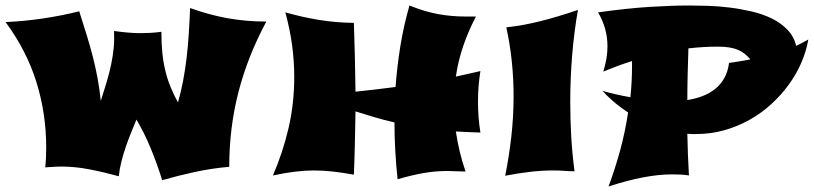

<svg xmlns="http://www.w3.org/2000/svg" viewBox="-29 -618 2946 695"><path d="M935.1 -540Q867.7 -414.6 834.2 -284.9Q800.8 -155.3 800.8 -14.2Q738.3 -8.8 678 4.2Q617.7 17.1 558.1 34.2Q539.6 -25.4 516.6 -81.1Q493.7 -136.7 464.8 -185.1Q455.6 -162.1 445.3 -137.2Q435.1 -112.3 426.3 -86.4Q417.5 -60.5 410.6 -33.7Q403.8 -6.8 400.9 20Q346.2 4.9 294.2 -5.1Q242.2 -15.1 193.8 -15.1Q188.5 -15.1 181.2 -14.9Q173.8 -14.6 166 -14.2Q158.2 -13.7 150.1 -13.2Q142.1 -12.7 134.8 -12.2Q136.7 -30.3 137.5 -48.3Q138.2 -66.4 138.2 -85Q138.2 -207 102.8 -320.8Q67.4 -434.6 -8.8 -538.1Q123.5 -543.9 257.8 -577.1Q272.5 -530.8 284.7 -491.5Q296.9 -452.1 306.6 -414.3Q316.4 -376.5 323.7 -337.4Q331.1 -298.3 335.9 -252.9Q348.1 -290.5 357.7 -323Q367.2 -355.5 373.5 -385.7Q379.9 -416 382.6 -445.3Q385.3 -474.6 383.8 -505.9Q411.1 -502 434.8 -500Q458.5 -498 479 -498Q496.1 -498 514.9 -499Q533.7 -500 555.2 -502.9Q555.2 -459.5 558.8 -424.6Q562.5 -389.6 570.1 -359.4Q577.6 -329.1 588.9 -302Q600.1 -274.9 615.2 -247.1Q626.5 -286.6 634 -326.7Q641.6 -366.7 646.5 -408.7Q651.4 -450.7 654.3 -495.1Q657.2 -539.6 659.2 -588.9Q726.6 -564.5 793.9 -552.2Q861.3 -540 935.1 -540Z M1252 14.2Q1207.5 6.3 1173.3 2.7Q1139.2 -1 1106 -1Q1043.5 -1 959 17.1Q995.6 -67.9 1015.9 -156.2Q1036.1 -244.6 1036.1 -338.9Q1036.1 -396.5 1028.3 -454.3Q1020.5 -512.2 1003.9 -573.2Q1035.2 -564.5 1065.4 -557.6Q1095.7 -550.8 1126 -545.9Q1156.2 -541 1187.5 -538.3Q1218.8 -535.6 1252 -535.2Q1256.3 -410.6 1257.8 -286.1Q1294.9 -290 1330.8 -294.2Q1366.7 -298.3 1402.8 -303.2Q1408.2 -376 1419.9 -449.2Q1431.6 -522.5 1453.1 -598.1Q1481 -586.9 1506.1 -579.3Q1531.2 -571.8 1556.2 -567.1Q1581.1 -562.5 1606.4 -560.3Q1631.8 -558.1 1660.2 -558.1H1693.8Q1666 -504.9 1647.7 -451.2Q1629.4 -397.5 1621.1 -340.8Q1643.1 -345.7 1665.3 -350.6Q1687.5 -355.5 1710 -360.8Q1701.2 -307.1 1701.2 -249Q1701.2 -221.2 1703.4 -193.1Q1705.6 -165 1710 -138.2Q1686.5 -139.2 1664.8 -139.9Q1643.1 -140.6 1621.1 -142.1Q1626.5 -106 1635 -69.8Q1643.6 -33.7 1656.2 2.9Q1642.6 2.4 1632.8 2.2Q1623 2 1615.5 1.7Q1607.9 1.5 1601.6 1.2Q1595.2 1 1588.9 1Q1546.4 1 1503.7 8.5Q1460.9 16.1 1410.2 30.8Q1404.8 -19.5 1401.9 -70.6Q1398.9 -121.6 1398.9 -174.8Q1362.3 -183.1 1327.6 -193.4Q1293 -203.6 1257.8 -214.8Q1256.8 -157.7 1255.6 -100.6Q1254.4 -43.5 1252 14.2Z M2063 -582Q2048.8 -500.5 2042 -417.2Q2035.2 -334 2035.2 -249Q2035.2 -185.1 2038.8 -122.1Q2042.5 -59.1 2050.8 2Q2032.7 2 2014.2 0.5Q1995.6 -1 1973.1 -1Q1933.1 -1 1890.6 3.9Q1848.1 8.8 1799.8 18.1Q1813.5 -50.8 1821.8 -123Q1830.1 -195.3 1830.1 -270Q1830.1 -332.5 1823.7 -394.8Q1817.4 -457 1803.7 -519Q1835.9 -522.5 1866.2 -528.1Q1896.5 -533.7 1927.7 -541.5Q1959 -549.3 1992.2 -559.3Q2025.4 -569.3 2063 -582Z M2897 -475.1Q2889.6 -432.6 2871.6 -390.9Q2853.5 -349.1 2825.9 -311.3Q2798.3 -273.4 2762.5 -240.7Q2726.6 -208 2683.8 -184.1Q2641.1 -160.2 2592.5 -146.5Q2543.9 -132.8 2491.7 -132.8Q2483.4 -132.8 2475.3 -132.8Q2467.3 -132.8 2459 -133.8Q2460.4 -58.1 2464.8 17.1Q2449.2 14.6 2433.6 13.9Q2418 13.2 2403.8 13.2Q2355.5 13.2 2297.9 24.2Q2240.2 35.2 2173.8 57.1Q2198.7 -10.3 2216.6 -76.7Q2234.4 -143.1 2244.6 -210.9Q2211.4 -232.9 2187.7 -253.9Q2164.1 -274.9 2151.9 -289.1Q2175.8 -282.2 2201.4 -276.4Q2227.1 -270.5 2252.9 -266.1Q2258.8 -321.8 2258.8 -378.9V-397Q2232.4 -388.7 2206.5 -379.2Q2180.7 -369.6 2154.8 -358.9Q2169.9 -407.7 2169.9 -449.2Q2169.9 -483.9 2161.1 -514.9Q2152.3 -545.9 2135.7 -573.2Q2240.7 -587.9 2321.5 -593Q2402.3 -598.1 2465.8 -598.1Q2495.1 -598.1 2533.2 -596.9Q2571.3 -595.7 2611.3 -590.8Q2651.4 -585.9 2691.2 -576.7Q2731 -567.4 2764.2 -551.3Q2797.4 -535.2 2821 -510.7Q2844.7 -486.3 2853 -452.1Q2864.3 -457.5 2875 -462.9Q2885.7 -468.3 2897 -475.1ZM2567.9 -449.2Q2541.5 -449.2 2515.4 -447.5Q2489.3 -445.8 2462.9 -442.9Q2461.4 -395.5 2460.2 -349.1Q2459 -302.7 2459 -255.9Q2488.3 -260.3 2514.2 -270.3Q2540 -280.3 2560.1 -296.4Q2580.1 -312.5 2593 -335.7Q2606 -358.9 2609.9 -390.1Q2628.4 -393.1 2647.7 -396Q2667 -398.9 2687 -402.8Q2686 -402.8 2686 -403.3V-403.8H2687Q2677.2 -414.6 2666.7 -423.1Q2656.2 -431.6 2642.6 -437.5Q2628.9 -443.4 2610.8 -446.3Q2592.8 -449.2 2567.9 -449.2Z"/></svg>

Font: Shojumaru
Style: Regular
Weight: 400
Version: Version 1.001